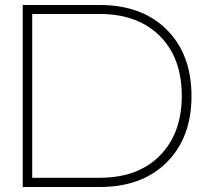

<svg xmlns="http://www.w3.org/2000/svg" viewBox="-20 -749 828 769"><path d="M71 0V-729H379Q549 -729 648 -630Q747 -531 747 -364Q747 -198 648 -99Q549 0 379 0ZM109 -37H379Q533 -37 620.5 -126Q708 -215 708 -365Q708 -518 619.5 -605.5Q531 -693 379 -693H109Z"/></svg>

Font: Mona Sans Expanded ExtraLight
Style: Regular
Weight: 200
Width: 7
Designer: Deni Anggara
Foundry: GitHub
Version: Version 1.001;gftools[0.9.33]